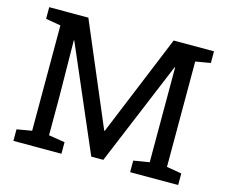

<svg xmlns="http://www.w3.org/2000/svg" viewBox="-100 -849 1168 986"><g transform="rotate(15 484.0 -355.5)"><path d="M45.9 0V-61.5L125.5 -75.2V-635.3L45.9 -648.9V-710.9H125.5H253.9L482.9 -171.4H485.8L707.5 -710.9H921.9V-648.9L842.3 -635.3V-75.2L921.9 -61.5V0H666.5V-61.5L750.5 -75.2V-281.2V-579.6L748 -580.1L517.1 -25.4H453.1L214.4 -579.1L211.9 -578.6L215.3 -281.2V-75.2L301.3 -61.5V0Z"/></g></svg>

Font: Roboto Slab LO
Style: Regular
Weight: 400
Designer: Google
Version: Version 2.000